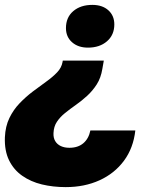

<svg xmlns="http://www.w3.org/2000/svg" viewBox="-47 -572 645 786"><path d="M378 -324 372 -290Q366 -253 349 -226.5Q332 -200 309.5 -179.5Q287 -159 263.5 -142.5Q240 -126 219.5 -109.5Q199 -93 186 -73.5Q173 -54 172 -27Q171 -8 179 5.5Q187 19 202 26Q217 33 237 33Q272 33 294 14.5Q316 -4 323 -38H507Q499 34 460.5 86Q422 138 360.5 166Q299 194 222 194Q170 194 124.5 183Q79 172 44 147.5Q9 123 -10 84Q-29 45 -27 -10Q-25 -55 -8.5 -89Q8 -123 33.5 -149.5Q59 -176 87.5 -197.5Q116 -219 142.5 -238Q169 -257 187 -276Q205 -295 209 -318L210 -324ZM331 -552Q372 -552 396.5 -530Q421 -508 421 -472Q421 -429 391 -403Q361 -377 313 -377Q273 -377 248 -399Q223 -421 223 -457Q223 -501 253 -526.5Q283 -552 331 -552Z"/></svg>

Font: Mona Sans ExtraLight Black
Style: Italic
Weight: 900
Italic angle: -11.6951°
Version: Version 2.000